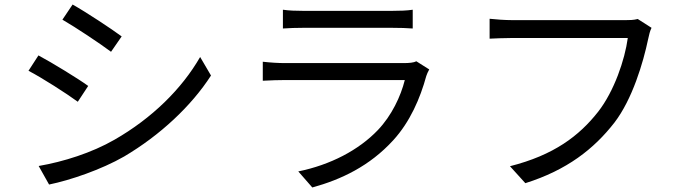

<svg xmlns="http://www.w3.org/2000/svg" viewBox="-20 -788 3040 849"><path d="M301 -768 256 -701C315 -667 423 -595 471 -559L518 -627C475 -659 360 -735 301 -768ZM151 -54 197 28C290 9 428 -38 529 -96C688 -190 826 -319 913 -454L865 -536C784 -395 652 -265 486 -170C385 -112 261 -73 151 -54ZM150 -543 106 -475C166 -444 275 -374 324 -338L370 -408C326 -440 210 -511 150 -543Z M1821 -517C1810 -511 1789 -509 1766 -509H1239C1212 -509 1178 -511 1142 -515V-431C1177 -433 1215 -434 1239 -434H1770C1752 -362 1712 -277 1651 -213C1566 -124 1441 -59 1299 -30L1361 41C1488 6 1614 -53 1719 -168C1793 -249 1838 -353 1865 -452C1867 -459 1873 -472 1878 -481ZM1231 -662C1258 -664 1290 -665 1321 -665H1713C1747 -665 1781 -664 1805 -662V-745C1781 -741 1746 -740 1714 -740H1321C1289 -740 1257 -741 1231 -745Z M2800 -704C2781 -699 2762 -699 2747 -699H2245C2212 -699 2173 -702 2145 -705V-617C2171 -618 2205 -620 2245 -620H2756C2743 -524 2696 -385 2625 -294C2541 -187 2429 -102 2235 -53L2303 22C2487 -36 2606 -129 2697 -246C2776 -349 2824 -510 2846 -615C2850 -634 2854 -651 2861 -665Z"/></svg>

Font: Noto Sans CJK JP Regular
Style: Regular
Weight: 400
Designer: Ryoko NISHIZUKA (kana & ideographs); Paul D. Hunt (Latin, Greek & Cyrillic); Wenlong ZHANG (bopomofo); Sandoll Communica
Foundry: Adobe Systems Incorporated
Version: Version 1.001;PS 1.001;hotconv 1.0.78;makeotf.lib2.5.61930